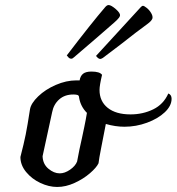

<svg xmlns="http://www.w3.org/2000/svg" viewBox="-20 -734 701 762"><path d="M661 -342Q661 -314 634 -288.5Q607 -263 563.5 -247Q520 -231 474 -231Q438 -231 400 -242Q399 -235 397 -226.5Q395 -218 393 -206Q390 -190 381.5 -147Q373 -104 371 -86Q363 -69 337 -46.5Q311 -24 276 -8Q241 8 207 8Q174 8 140 -8Q106 -24 83.5 -51.5Q61 -79 61 -111Q75 -165 82 -200Q89 -235 99 -300Q103 -324 131.5 -351.5Q160 -379 201.5 -397Q243 -415 283 -415H296Q299 -433 310 -441.5Q321 -450 343 -450Q376 -450 385 -437Q375 -395 375 -377Q375 -332 407.5 -306Q440 -280 498 -280Q547 -280 588 -300Q629 -320 648 -363Q661 -358 661 -342ZM286 -93Q296 -147 305 -185Q308 -199 314.5 -230Q321 -261 325 -286Q300 -311 294 -346Q294 -350 292.5 -353Q291 -356 288 -357Q282 -359 271 -359Q237 -359 215 -339.5Q193 -320 187 -289Q166 -191 149 -114Q150 -83 172 -64.5Q194 -46 217 -46Q237 -46 258 -60.5Q279 -75 286 -93ZM245 -514Q346 -646 396 -704Q404 -714 411 -714Q421 -714 440 -697.5Q459 -681 456 -671Q454 -664 445 -655.5Q436 -647 435 -646Q376 -594 274 -507Q268 -501 263 -501Q256 -501 251 -507Q246 -513 245 -514ZM361 -512 539 -706Q544 -711 547 -711Q552 -711 562.5 -702.5Q573 -694 580 -682Q587 -670 585 -661Q582 -651 564 -638Q529 -613 458 -557L388 -504Q381 -500 378 -500Q373 -500 368 -504.5Q363 -509 361 -512Z"/></svg>

Font: Charmonman
Style: Bold
Weight: 700
Designer: Ekaluck Peanpanawate
Foundry: Cadson Demak Co.,Ltd.
Version: Version 1.000; ttfautohint (v1.6)